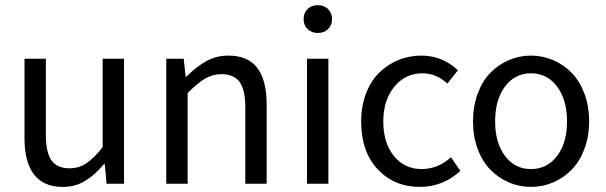

<svg xmlns="http://www.w3.org/2000/svg" viewBox="-20 -714 2354 746"><path d="M224.1 12.2Q75.2 12.2 75.2 -178.2V-485.8H158.2V-189Q158.2 -121.6 180.2 -90.8Q202.1 -60.1 250 -60.1Q285.6 -60.1 314.9 -79.1Q344.2 -98.1 378.9 -142.1V-485.8H461.9V0H394L387.2 -76.2H383.8Q347.2 -32.7 309.3 -10.3Q271.5 12.2 224.1 12.2Z M626 0V-485.8H693.8L701.2 -416H704.1Q743.2 -455.1 782 -476.6Q820.8 -498 867.2 -498Q943.4 -498 979.7 -450.2Q1016.1 -402.3 1016.1 -308.1V0H933.1V-296.9Q933.1 -364.7 911.1 -395.3Q889.2 -425.8 840.8 -425.8Q806.2 -425.8 776.6 -408.4Q747.1 -391.1 709 -352.1V0Z M1172.9 0V-485.8H1255.9V0ZM1159.7 -640.1Q1159.7 -664.1 1175 -679Q1190.4 -693.8 1214.8 -693.8Q1239.3 -693.8 1254.6 -679Q1270 -664.1 1270 -640.1Q1270 -615.7 1254.6 -600.8Q1239.3 -585.9 1214.8 -585.9Q1190.4 -585.9 1175 -600.8Q1159.7 -615.7 1159.7 -640.1Z M1611.3 12.2Q1511.7 12.2 1447.5 -56.2Q1383.3 -124.5 1383.3 -242.2Q1383.3 -301.8 1402.1 -350.8Q1420.9 -399.9 1453.4 -431.6Q1485.8 -463.4 1527.8 -480.7Q1569.8 -498 1617.2 -498Q1698.7 -498 1759.3 -440.9L1718.3 -389.2Q1675.3 -429.2 1621.6 -429.2Q1555.2 -429.2 1512.2 -377.2Q1469.2 -325.2 1469.2 -242.2Q1469.2 -159.2 1510.3 -108.2Q1551.3 -57.1 1618.2 -57.1Q1681.2 -57.1 1732.4 -103L1768.6 -49.8Q1700.7 12.2 1611.3 12.2Z M1817.9 -242.2Q1817.9 -301.8 1836.2 -350.8Q1854.5 -399.9 1885.7 -431.6Q1917 -463.4 1957.5 -480.7Q1998 -498 2043 -498Q2087.9 -498 2128.7 -480.7Q2169.4 -463.4 2200.7 -431.6Q2231.9 -399.9 2250.5 -350.8Q2269 -301.8 2269 -242.2Q2269 -183.6 2250.5 -134.8Q2231.9 -85.9 2200.7 -54.2Q2169.4 -22.5 2128.7 -5.1Q2087.9 12.2 2043 12.2Q1998 12.2 1957.5 -5.1Q1917 -22.5 1885.7 -54.2Q1854.5 -85.9 1836.2 -134.8Q1817.9 -183.6 1817.9 -242.2ZM2043 -57.1Q2106 -57.1 2144.5 -108.2Q2183.1 -159.2 2183.1 -242.2Q2183.1 -326.2 2144.5 -377.7Q2106 -429.2 2043 -429.2Q1980.5 -429.2 1942.1 -377.7Q1903.8 -326.2 1903.8 -242.2Q1903.8 -159.2 1942.1 -108.2Q1980.5 -57.1 2043 -57.1Z"/></svg>

Font: Source Sans Pro
Style: Regular
Weight: 400
Designer: Paul D. Hunt
Foundry: Adobe Systems Incorporated
Version: Version 3.006;hotconv 1.0.111;makeotfexe 2.5.65597